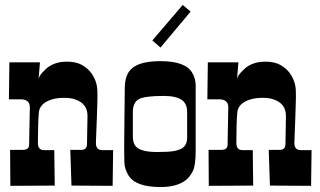

<svg xmlns="http://www.w3.org/2000/svg" viewBox="-20 -753 1298 779"><path d="M101.1 -317.9Q101.1 -350.1 63 -350.1H16.1L18.1 -500H142.1L136.2 -428.2Q136.2 -441.4 152.1 -459Q168 -476.6 180.7 -484.4Q210.9 -502.9 250 -502.9Q289.1 -502.9 312.7 -489.3Q336.4 -475.6 350.1 -457Q373.5 -424.8 375 -386.2Q376 -365.7 374.8 -329.6Q373.5 -293.5 372.8 -270Q372.1 -246.6 371.1 -226.1Q369.1 -185.1 369.1 -173.6Q369.1 -162.1 371.8 -157Q374.5 -151.9 377.9 -148.9Q384.3 -144 394 -144H439L437 1L270 0L265.1 -145H310.1Q333 -145 333 -168.9L335 -283.2Q335 -332.5 285.2 -349.6Q268.1 -356 240.2 -356Q212.4 -356 192.4 -350.1Q172.4 -344.2 160.2 -335Q138.2 -319.3 137.2 -292Q135.3 -269.5 134.8 -240.5Q134.3 -211.4 134 -195.8Q133.8 -180.2 133.8 -172.9Q133.8 -144 158.2 -144H200.2L202.1 0L22 1L21 -145H73.2Q98.1 -145 98.1 -166Z M483.9 -168.9 484.9 -277.3Q485.4 -318.8 485.8 -349.4Q486.3 -379.9 486.3 -396.7Q486.3 -413.6 489.7 -429.4Q493.2 -445.3 501.2 -459Q509.3 -472.7 525.4 -482.9Q560.1 -504.9 631.3 -504.9Q733.4 -504.9 760.3 -457Q773.9 -432.6 773.9 -407.7V-140.1Q773.9 -81.1 762 -57.9Q750 -34.7 734.4 -22.5Q698.2 5.9 631.3 5.9Q530.8 5.9 501.5 -41Q485.4 -66.9 484.6 -94.7Q483.9 -122.6 483.9 -137.7ZM519 -297.9V-199.2Q519 -163.6 541.5 -150.4Q565.9 -136.2 615.2 -136.2Q664.6 -136.2 685.5 -140.1Q706.5 -144 718.8 -151.4Q739.3 -164.1 739.3 -194.8V-297.9Q739.3 -332.5 717.3 -347.7Q693.4 -363.8 645 -363.8Q564.5 -363.8 541.7 -349.9Q519 -335.9 519 -297.9ZM753.4 -706.1 631.3 -560.1 598.1 -588.9 721.2 -732.9Z M906.2 -317.9Q906.2 -350.1 868.2 -350.1H821.3L823.2 -500H947.3L941.4 -428.2Q941.4 -441.4 957.3 -459Q973.1 -476.6 985.8 -484.4Q1016.1 -502.9 1055.2 -502.9Q1094.2 -502.9 1117.9 -489.3Q1141.6 -475.6 1155.3 -457Q1178.7 -424.8 1180.2 -386.2Q1181.2 -365.7 1179.9 -329.6Q1178.7 -293.5 1178 -270Q1177.2 -246.6 1176.3 -226.1Q1174.3 -185.1 1174.3 -173.6Q1174.3 -162.1 1177 -157Q1179.7 -151.9 1183.1 -148.9Q1189.5 -144 1199.2 -144H1244.1L1242.2 1L1075.2 0L1070.3 -145H1115.2Q1138.2 -145 1138.2 -168.9L1140.1 -283.2Q1140.1 -332.5 1090.3 -349.6Q1073.2 -356 1045.4 -356Q1017.6 -356 997.6 -350.1Q977.5 -344.2 965.3 -335Q943.4 -319.3 942.4 -292Q940.4 -269.5 939.9 -240.5Q939.5 -211.4 939.2 -195.8Q939 -180.2 939 -172.9Q939 -144 963.4 -144H1005.4L1007.3 0L827.1 1L826.2 -145H878.4Q903.3 -145 903.3 -166Z"/></svg>

Font: Smokum
Style: Regular
Weight: 400
Designer: Astigmatic (AOETI)
Foundry: Astigmatic (AOETI)
Version: Version 1.001